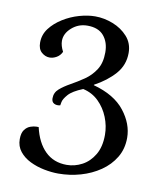

<svg xmlns="http://www.w3.org/2000/svg" viewBox="-79 -521 709 824"><g transform="rotate(10 275.5 -109.0)"><path d="M230 237Q201 237 168 230.5Q135 224 106.5 210Q78 196 60 173.5Q42 151 42 120Q42 93 52.5 79Q63 65 77.5 60Q92 55 102.5 55Q113 55 113 55Q128 121 165 157.5Q202 194 259 194Q294 194 326 177Q358 160 378.5 125.5Q399 91 399 39Q399 0 384 -37.5Q369 -75 341 -102.5Q313 -130 273 -139Q228 -121 210.5 -101Q193 -81 190.5 -67Q188 -53 188 -53Q173 -49 161.5 -55Q150 -61 150 -77Q150 -102 169 -118.5Q188 -135 216 -150.5Q244 -166 272.5 -185.5Q301 -205 320 -234.5Q339 -264 339 -310Q339 -354 315.5 -382Q292 -410 244 -410Q205 -410 176 -384.5Q147 -359 147 -327Q147 -306 160 -281Q152 -264 137 -255.5Q122 -247 107 -247Q88 -247 72 -261Q56 -275 56 -303Q56 -338 77 -365.5Q98 -393 131 -413.5Q164 -434 201 -444.5Q238 -455 270 -455Q309 -455 347.5 -440Q386 -425 412 -396Q438 -367 438 -325Q438 -272 403.5 -233Q369 -194 315 -165V-163Q407 -138 451 -82Q495 -26 495 35Q495 83 472.5 120.5Q450 158 412 184Q374 210 327 223.5Q280 237 230 237Z"/></g></svg>

Font: Sedan SC
Style: Regular
Weight: 400
Designer: Sebastian Salazar
Foundry: Sebastian Salazar
Version: Version 1.100; ttfautohint (v1.8.4.7-5d5b)